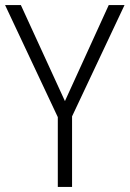

<svg xmlns="http://www.w3.org/2000/svg" viewBox="-20 -785 509 754"><path d="M235 -388 62 -765H0L207 -325V-51H263V-328L469 -765H407Z"/></svg>

Font: Noto Sans Tamil UI SemiCondensed Light
Style: Regular
Weight: 300
Width: 4
Designer: Jelle Bosma - Monotype Design Team
Foundry: Monotype Imaging Inc.
Version: Version 2.004